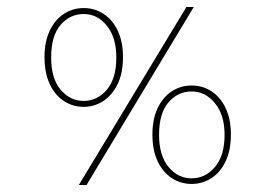

<svg xmlns="http://www.w3.org/2000/svg" viewBox="-20 -528 772 548"><path d="M219 -223Q188 -223 162.5 -239.5Q137 -256 122 -288Q107 -320 107 -365Q107 -409 122 -440.5Q137 -472 162.5 -488.5Q188 -505 219 -505Q250 -505 275.5 -488.5Q301 -472 316 -440.5Q331 -409 331 -365Q331 -319 315.5 -287.5Q300 -256 274.5 -239.5Q249 -223 219 -223ZM126 -364Q126 -304 153 -272Q180 -240 219 -240Q258 -240 285 -272Q312 -304 312 -364Q312 -421 285 -454.5Q258 -488 219 -488Q180 -488 153 -457Q126 -426 126 -364ZM527 -3Q496 -3 470.5 -19.5Q445 -36 430 -67.5Q415 -99 415 -144Q415 -188 430 -219.5Q445 -251 470.5 -267.5Q496 -284 527 -284Q558 -284 583.5 -267.5Q609 -251 624 -219.5Q639 -188 639 -144Q639 -98 623.5 -66.5Q608 -35 582.5 -19Q557 -3 527 -3ZM434 -143Q434 -84 461 -51.5Q488 -19 527 -19Q566 -19 593.5 -51.5Q621 -84 621 -143Q621 -200 593.5 -233.5Q566 -267 527 -267Q488 -267 461 -236Q434 -205 434 -143ZM533 -508 227 0H205L512 -508Z"/></svg>

Font: Josefin Sans Thin Thin
Style: Regular
Weight: 250
Version: Version 2.001